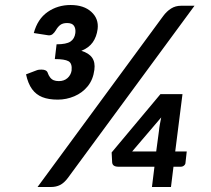

<svg xmlns="http://www.w3.org/2000/svg" viewBox="-20 -747 841 767"><path d="M211 -349Q174 -349 149 -359Q124 -369 108 -391Q92 -413 84 -450L126 -466Q131 -468 136 -468.5Q141 -469 146 -469Q167 -469 171 -455Q174 -446 180 -438Q186 -430 194.5 -426.5Q203 -423 215 -423Q236 -423 249.5 -435Q263 -447 266 -465Q269 -494 253.5 -502.5Q238 -511 199 -511L206 -570Q245 -570 261.5 -581Q278 -592 281 -615Q283 -633 275.5 -644Q268 -655 248 -655Q231 -655 221 -647.5Q211 -640 203 -626Q197 -616 190 -610.5Q183 -605 173 -606L115 -615Q130 -671 170 -699Q210 -727 262 -727Q315 -727 345 -699.5Q375 -672 370 -631Q366 -600 350.5 -578Q335 -556 305 -544Q335 -535 348 -516.5Q361 -498 357 -468Q352 -429 330.5 -402.5Q309 -376 277 -362.5Q245 -349 211 -349ZM587 0 597 -81H453Q429 -81 428 -99L426 -138L621 -371H709L680 -142H726L721 -97Q721 -91 715.5 -86Q710 -81 702 -81H673L663 0ZM508 -142H604L615 -224Q616 -236 618.5 -249.5Q621 -263 624 -278ZM130 0 632 -683Q646 -702 663.5 -713Q681 -724 703 -724H757L251 -36Q236 -16 220 -8Q204 0 184 0Z"/></svg>

Font: Aleo
Style: Bold Italic
Weight: 700
Italic angle: -7°
Version: Version 2.001;gftools[0.9.29]